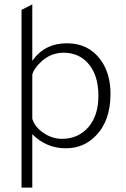

<svg xmlns="http://www.w3.org/2000/svg" viewBox="-20 -663 573 874"><path d="M78 -618 127 -643V-386Q183 -466 285 -466Q382 -466 437 -392Q483 -330 483 -236Q483 -112 415 -44Q360 12 280 12Q191 12 127 -52V191H78ZM127 -323V-122Q139 -84 178.5 -57.5Q218 -31 262 -31Q337 -31 384 -86Q428 -139 428 -226Q428 -325 378 -378Q336 -423 269 -423Q209 -423 163 -378Q132 -347 127 -323Z"/></svg>

Font: Tajawal Light
Style: Regular
Weight: 300
Designer: Boutros Fonts
Foundry: Created by Boutros International 2017
Version: Version 1.700